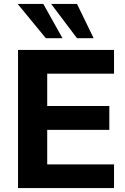

<svg xmlns="http://www.w3.org/2000/svg" viewBox="-20 -960 639 980"><path d="M72 0V-705H562V-584H221V-419H538V-297H221V-121H562V0ZM373 -765 241 -940H373L458 -765ZM214 -765 70 -940H201L299 -765Z"/></svg>

Font: Mulish ExtraBold
Style: Regular
Weight: 800
Designer: Vernon Adams
Foundry: Vernon Adams
Version: Version 3.603; ttfautohint (v1.8.3)